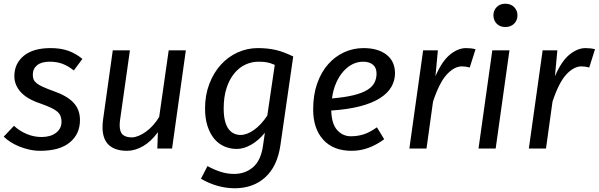

<svg xmlns="http://www.w3.org/2000/svg" viewBox="-23 -797 3212 1030"><path d="M200 -62Q248 -62 277.5 -84.5Q307 -107 307 -144Q307 -160 302 -173.5Q297 -187 284.5 -198Q272 -209 249.5 -219.5Q227 -230 193 -242Q121 -266 87.5 -304Q54 -342 54 -388Q54 -456 104.5 -497.5Q155 -539 248 -539Q303 -539 343.5 -524.5Q384 -510 419 -481L373 -419Q343 -443 312.5 -454.5Q282 -466 244 -466Q199 -466 176 -447Q153 -428 153 -396Q153 -382 157 -371.5Q161 -361 173 -351Q185 -341 207 -331Q229 -321 265 -308Q337 -283 371.5 -246Q406 -209 406 -153Q406 -78 351.5 -33Q297 12 193 12Q163 12 134 5.5Q105 -1 79.5 -11.5Q54 -22 33 -35.5Q12 -49 -3 -64L52 -122Q81 -95 119.5 -78.5Q158 -62 200 -62Z M821 0 824 -88Q788 -38 744.5 -13Q701 12 659 12Q594 12 560.5 -19.5Q527 -51 527 -115Q527 -133 530 -156L582 -527H674L622 -160Q619 -140 619 -126Q619 -89 635.5 -74.5Q652 -60 684 -60Q700 -60 720 -68Q740 -76 760 -90.5Q780 -105 798.5 -125.5Q817 -146 831 -170L882 -527H974L900 0Z M1398 -85Q1365 -44 1325 -21Q1285 2 1247 2Q1211 2 1179.5 -12Q1148 -26 1125.5 -53.5Q1103 -81 1090 -121.5Q1077 -162 1077 -215Q1077 -287 1100 -347Q1123 -407 1161.5 -449.5Q1200 -492 1251.5 -515.5Q1303 -539 1360 -539Q1387 -539 1410.5 -536.5Q1434 -534 1456 -529Q1478 -524 1500.5 -515.5Q1523 -507 1550 -494L1481 -16Q1464 97 1399 155Q1334 213 1236 213Q1192 213 1146 200.5Q1100 188 1055 162L1090 94Q1127 114 1161.5 125Q1196 136 1233 136Q1293 136 1335 99.5Q1377 63 1388 -16ZM1267 -73Q1301 -73 1339 -99.5Q1377 -126 1411 -177L1451 -449Q1428 -459 1409.5 -462.5Q1391 -466 1363 -466Q1327 -466 1293.5 -450.5Q1260 -435 1234 -403.5Q1208 -372 1192.5 -325Q1177 -278 1177 -215Q1177 -176 1184 -148.5Q1191 -121 1203.5 -104.5Q1216 -88 1232.5 -80.5Q1249 -73 1267 -73Z M2096 -404Q2096 -365 2076.5 -331Q2057 -297 2015.5 -270.5Q1974 -244 1909 -227Q1844 -210 1754 -204Q1756 -132 1786 -99Q1816 -66 1859 -66Q1896 -66 1928.5 -76.5Q1961 -87 1999 -114L2038 -50Q1997 -20 1954 -4Q1911 12 1863 12Q1765 12 1711 -47.5Q1657 -107 1657 -210Q1657 -288 1678.5 -349Q1700 -410 1737 -452Q1774 -494 1823 -516.5Q1872 -539 1927 -539Q2005 -539 2050.5 -503.5Q2096 -468 2096 -404ZM1925 -466Q1895 -466 1868 -452.5Q1841 -439 1818.5 -413.5Q1796 -388 1780 -351.5Q1764 -315 1758 -269Q1828 -275 1874.5 -286.5Q1921 -298 1948 -315Q1975 -332 1986 -354Q1997 -376 1997 -402Q1997 -434 1977.5 -450Q1958 -466 1925 -466Z M2173 0 2247 -527H2326L2313 -388Q2348 -469 2391 -504Q2434 -539 2477 -539Q2505 -539 2528 -533L2497 -435Q2474 -441 2454 -441Q2413 -440 2373.5 -397Q2334 -354 2300 -252L2265 0Z M2544 0 2618 -527H2710L2636 0ZM2753 -715Q2753 -688 2735 -670Q2717 -652 2688 -652Q2659 -652 2641.5 -670Q2624 -688 2624 -715Q2624 -741 2641.5 -759Q2659 -777 2688 -777Q2717 -777 2735 -759Q2753 -741 2753 -715Z M2814 0 2888 -527H2967L2954 -388Q2989 -469 3032 -504Q3075 -539 3118 -539Q3146 -539 3169 -533L3138 -435Q3115 -441 3095 -441Q3054 -440 3014.5 -397Q2975 -354 2941 -252L2906 0Z"/></svg>

Font: Yekcdsyqcyvpieeyorgstswgcgt
Style: Regular
Weight: 400
Italic angle: -8°
Designer: Carrois Corporate & Edenspiekermann
Foundry: Carrois Corporate GbR & Edenspiekermann AG
Version: Version 2.001